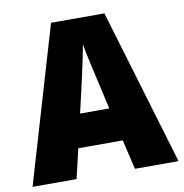

<svg xmlns="http://www.w3.org/2000/svg" viewBox="-80 -792 830 868"><g transform="rotate(-10 335.0 -358.0)"><path d="M470 0H670L456 -716H211L0 0H202L234 -136H438ZM373 -422 403 -289H269L300 -423C311 -472 328 -550 336 -595C343 -550 363 -466 373 -422Z"/></g></svg>

Font: Noto Sans Devanagari UI SemiCondensed Black
Style: Regular
Weight: 900
Width: 4
Designer: Jelle Bosma - Monotype Design Team
Foundry: Monotype Imaging Inc.
Version: Version 2.004